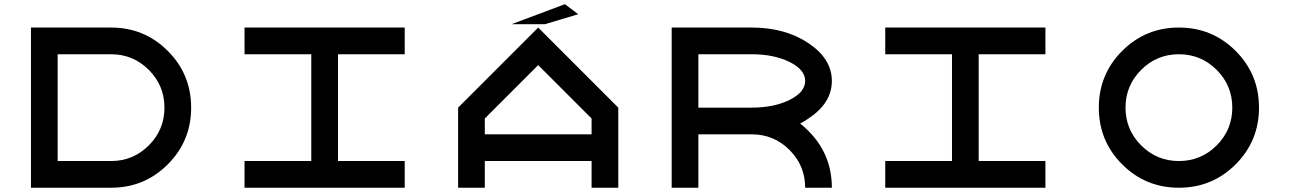

<svg xmlns="http://www.w3.org/2000/svg" viewBox="-20 -879 6040 899"><path d="M500 -750Q656.2 -750 765.6 -640.6Q875 -531.2 875 -375Q875 -218.8 765.6 -109.4Q656.2 0 500 0H125V-750ZM500 -125Q603.5 -125 676.8 -198.2Q750 -271.5 750 -375Q750 -478.5 676.8 -551.8Q603.5 -625 500 -625H250V-125Z M1125 0V-125H1437.5V-625H1125V-750H1875V-625H1562.5V-125H1875V0Z M2875 0H2750V-125H2250V0H2125V-375L2500 -750L2875 -375ZM2750 -250V-324.2L2500 -574.2L2250 -324.2V-250ZM2375 -765.6 2625 -859.4 2687.5 -812.5 2531.2 -765.6Z M3125 -750H3500Q3656.2 -750 3765.6 -676.8Q3875 -603.5 3875 -500Q3875 -396.5 3765.6 -324.2Q3746.1 -310.5 3726.6 -300.8Q3746.1 -285.2 3765.6 -265.6Q3875 -156.2 3875 0H3750Q3750 -103.5 3676.8 -176.8Q3603.5 -250 3500 -250H3250V0H3125ZM3250 -625V-375H3500Q3603.5 -375 3676.8 -411.1Q3750 -447.3 3750 -500Q3750 -552.7 3676.8 -588.9Q3603.5 -625 3500 -625Z M4125 0V-125H4437.5V-625H4125V-750H4875V-625H4562.5V-125H4875V0Z M5500 -125Q5603.5 -125 5676.8 -198.2Q5750 -271.5 5750 -375Q5750 -478.5 5676.8 -551.8Q5603.5 -625 5500 -625Q5396.5 -625 5323.2 -551.8Q5250 -478.5 5250 -375Q5250 -271.5 5323.2 -198.2Q5396.5 -125 5500 -125ZM5500 0Q5343.8 0 5234.4 -109.4Q5125 -218.8 5125 -375Q5125 -531.2 5234.4 -640.6Q5343.8 -750 5500 -750Q5656.2 -750 5765.6 -640.6Q5875 -531.2 5875 -375Q5875 -218.8 5765.6 -109.4Q5656.2 0 5500 0Z"/></svg>

Font: Xanmono
Style: Regular
Weight: 400
Designer: GGBotNet
Foundry: GGBotNet
Version: 1.00